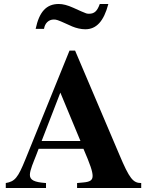

<svg xmlns="http://www.w3.org/2000/svg" viewBox="-20 -944 762 964"><path d="M384 -236H189L283 -479ZM689 0V-25C648 -25 630 -47 579 -168L357 -690H329L108 -145C70 -51 55 -33 9 -25V0H211V-25C152 -29 130 -40 130 -66C130 -90 149 -132 161 -163L174 -197H399C433 -118 445 -83 445 -61C445 -39 432 -31 399 -28L367 -25V0ZM481 -924C468 -888 454 -875 427 -875C416 -875 413 -876 388 -887L348 -905C319 -918 296 -924 275 -924C213 -924 177 -885 159 -799H201C205 -827 224 -846 250 -846C263 -846 270 -844 314 -824L343 -811C362 -803 387 -797 408 -797C464 -797 501 -837 524 -924Z"/></svg>

Font: XITS Math
Style: Bold
Weight: 700
Designer: MicroPress Inc., with final additions and corrections provided by Coen Hoffman, Elsevier (retired)
Version: Version 1.302